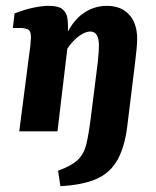

<svg xmlns="http://www.w3.org/2000/svg" viewBox="-20 -450 533 658"><path d="M187 188 179 135Q226 118 247 97.5Q268 77 276 43.5Q284 10 291 -45L315 -236Q317 -253 318 -269.5Q319 -286 319 -293Q319 -318 311.5 -330Q304 -342 289 -342Q277 -342 261 -333Q245 -324 228 -305.5Q211 -287 197 -259L187 -285Q217 -366 257 -398Q297 -430 346 -430Q395 -430 422.5 -400Q450 -370 450 -317Q450 -301 448 -281.5Q446 -262 443 -236L416 -16Q407 55 382 99Q357 143 310 163.5Q263 184 187 188ZM46 0 81 -271Q83 -282 84.5 -298.5Q86 -315 86 -323Q86 -346 74 -350Q62 -354 54 -354H24L30 -404Q66 -418 96 -424Q126 -430 147 -430Q181 -430 194.5 -418Q208 -406 210.5 -390.5Q213 -375 213 -363L212 -294L177 0Z"/></svg>

Font: Yrsa
Style: Bold Italic
Weight: 700
Italic angle: -7.10001°
Version: Version 2.004